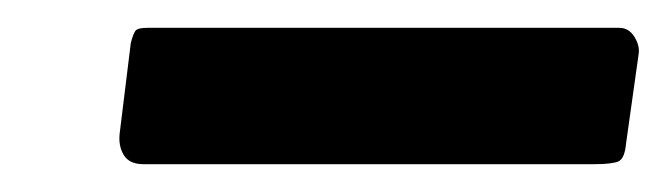

<svg xmlns="http://www.w3.org/2000/svg" viewBox="-20 -756 479 138"><path d="M439 -717 430 -653Q429 -642 424.5 -640Q420 -638 407 -638H83Q73 -638 69 -644.5Q65 -651 66 -660L74 -725Q76 -733 78 -734.5Q80 -736 86 -736H425Q432 -736 436 -729.5Q440 -723 439 -717Z"/></svg>

Font: Libre Franklin
Style: Bold Italic
Weight: 700
Italic angle: -8°
Designer: Pablo Impallari, Rodrigo Fuenzalida, Nhung Nguyen
Foundry: Impallari Type
Version: Version 3.000